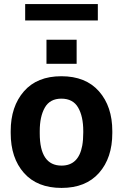

<svg xmlns="http://www.w3.org/2000/svg" viewBox="-20 -912 604 942"><path d="M282 10Q162.5 10 97.5 -63.5Q32.5 -137 32.5 -259V-269Q32.5 -389.5 97.5 -464Q162 -538 281 -538Q400.5 -538 465.8 -463.8Q531 -389.5 531 -269V-259Q531 -137.5 466 -63.8Q401 10 282 10ZM282 -99.5Q365.5 -99.5 383.5 -197.5Q388.5 -225.5 388.5 -262Q388.5 -265.5 388.5 -269Q388.5 -341 363.2 -384.5Q338 -428 281 -428Q225 -428 200 -384.2Q175 -340.5 175 -269V-259Q175 -258.5 175 -257.5Q175 -99.5 282 -99.5ZM356 -599H208V-717H356ZM460 -811.5H103.5V-892H460Z"/></svg>

Font: Roberto Sans
Style: Bold
Weight: 700
Designer: Google (font) & Cristiano Sobral (main changes)
Version: Version 1.000;October 12, 2021;FontCreator 14.0.0.2814 64-bi